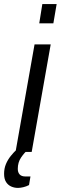

<svg xmlns="http://www.w3.org/2000/svg" viewBox="-65 -743 297 939"><path d="M11 0 104 -526H183L90 0ZM127 -629 142 -723H212L196 -629ZM23 176Q5 176 -10.5 169Q-26 162 -35.5 147Q-45 132 -45 107Q-45 81 -36 59.5Q-27 38 -12.5 20Q2 2 17 -12H70L69 -8Q54 4 38 27.5Q22 51 22 83Q22 100 31 110Q40 120 59 120H84L77 162Q64 169 49 172.5Q34 176 23 176Z"/></svg>

Font: Archivo Condensed
Style: Italic
Weight: 400
Width: 3
Italic angle: -10°
Designer: Hector Gatti
Foundry: Omnibus-Type
Version: Version 2.001